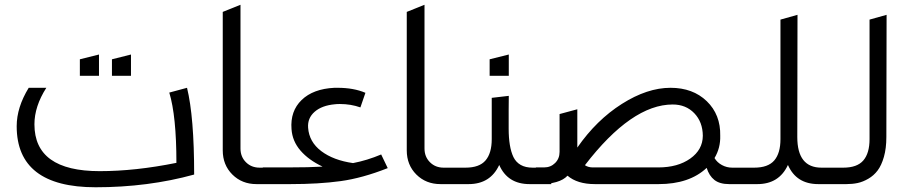

<svg xmlns="http://www.w3.org/2000/svg" viewBox="-20 -770 3778 803"><path d="M100.1 -402.8H173.8Q124 -325.2 124 -250Q124 -54.2 397 -54.2Q545.9 -54.2 717.8 -88.9Q717.8 -284.7 688 -382.8L762.2 -402.8Q792 -280.8 792 -40Q599.6 13.2 379.9 13.2Q49.8 13.2 49.8 -242.2Q49.8 -320.8 100.1 -402.8ZM314 -453.1V-522L394 -542V-453.1ZM448.2 -453.1V-522L527.8 -542V-453.1Z M911.6 -141.1V-720.2L985.8 -750V-148.9Q985.8 -114.3 1008.5 -91.6Q1031.2 -68.8 1065.9 -68.8H1143.6V0H1052.7Q992.2 0 951.9 -40Q911.6 -80.1 911.6 -141.1Z M1079.1 -69.8H1183.1Q1274.4 -69.8 1329.1 -73.2Q1271 -100.6 1236.8 -140.1Q1202.6 -179.7 1199.2 -230Q1193.4 -305.2 1241.5 -351.8Q1289.6 -398.4 1378.4 -402.8H1392.1Q1459.5 -402.8 1508.3 -381.8L1487.3 -320.8Q1447.3 -335 1401.4 -335Q1388.2 -335 1381.3 -334Q1326.2 -329.1 1295.9 -302.5Q1265.6 -275.9 1268.6 -235.8Q1272.9 -176.3 1323.7 -137.9Q1374.5 -99.6 1456.5 -87.9Q1515.1 -99.1 1574.2 -124L1601.6 -66.9Q1495.1 -24.9 1404.5 -12.5Q1314 0 1194.3 0H1079.1Z M1681.2 -141.1V-720.2L1755.4 -750V-148.9Q1755.4 -114.3 1778.1 -91.6Q1800.8 -68.8 1835.4 -68.8H1913.1V0H1822.3Q1761.7 0 1721.4 -40Q1681.2 -80.1 1681.2 -141.1Z M2036.6 -360.8 2107.9 -369.1Q2107.9 -349.1 2107.4 -310.5Q2107.4 -268.1 2107.4 -231.2Q2107.4 -194.3 2112.3 -164.3Q2117.2 -134.3 2127.4 -113Q2137.7 -91.8 2157.7 -80.3Q2177.7 -68.8 2208 -68.8H2285.6V0H2194.8Q2103 0 2067.9 -80.1Q2030.8 0 1939.9 0H1848.6V-68.8H1926.8Q1984.9 -68.8 2010.7 -99.1Q2036.6 -129.4 2036.6 -188ZM2027.8 -453.1V-522L2107.9 -542V-453.1Z M2394.5 -152.8Q2474.6 -268.1 2580.8 -335.4Q2687 -402.8 2784.2 -402.8Q2877.9 -402.8 2936 -346.7Q2994.1 -290.5 2992.2 -202.1Q2993.7 -151.4 2968.3 -108.9Q2979.5 -90.3 2999.5 -79.6Q3019.5 -68.8 3042.5 -68.8H3120.6V0H3029.3Q2990.2 0 2968 -17.3Q2945.8 -34.7 2935.5 -67.9Q2863.3 0 2734.4 0H2468.3Q2394.5 0 2353.5 -35.2Q2321.3 0 2232.4 0H2221.2V-69.8H2255.4Q2283.2 -69.8 2301.8 -88.4Q2320.3 -106.9 2320.3 -134.8V-293L2394.5 -313ZM2459.5 -69.8H2733.4Q2814.5 -69.8 2866.7 -106.7Q2918.9 -143.6 2919.4 -202.1Q2918.9 -259.8 2883.8 -296.4Q2848.6 -333 2793.5 -333Q2621.6 -333 2426.3 -79.1Q2439.9 -69.8 2459.5 -69.8Z M3244.1 -688 3315.4 -708 3314.5 -196.8Q3314.5 -68.8 3415.5 -68.8H3493.2V0H3402.3Q3310.5 0 3275.4 -80.1Q3238.3 0 3147.5 0H3056.2V-68.8H3134.3Q3192.4 -68.8 3218.3 -99.1Q3244.1 -129.4 3244.1 -188Z M3616.7 -688 3688 -708 3687 -196.8Q3687 -149.9 3676.8 -114Q3666.5 -78.1 3650.4 -56.9Q3634.3 -35.6 3611.6 -22.5Q3588.9 -9.3 3566.9 -4.6Q3544.9 0 3520 0H3428.7V-68.8H3506.8Q3564.9 -68.8 3590.8 -99.1Q3616.7 -129.4 3616.7 -188Z"/></svg>

Font: LT Superior
Style: Regular
Weight: 400
Designer: Daniel Lyons
Foundry: LyonsType
Version: Version 1.000